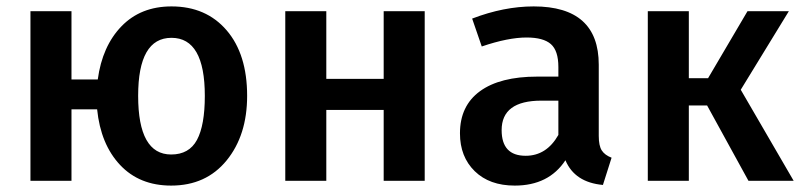

<svg xmlns="http://www.w3.org/2000/svg" viewBox="-20 -564 2502 599"><path d="M515 -544Q623 -544 687 -469.5Q751 -395 751 -265Q751 -142 687 -63.5Q623 15 514 15Q415 15 354.5 -49.5Q294 -114 283 -223H203V0H75V-529H203V-316H285Q299 -420 359 -482Q419 -544 515 -544ZM514 -82Q570 -82 594.5 -127.5Q619 -173 619 -265Q619 -446 515 -446Q411 -446 411 -265Q411 -82 514 -82Z M1177 0V-221H998V0H870V-529H998V-318H1177V-529H1305V0Z M1848 -140Q1848 -109 1857.5 -94.5Q1867 -80 1888 -72L1861 13Q1773 5 1744 -64Q1692 15 1586 15Q1507 15 1461 -30Q1415 -75 1415 -148Q1415 -234 1477.5 -279.5Q1540 -325 1656 -325H1722V-355Q1722 -406 1698.5 -426.5Q1675 -447 1623 -447Q1565 -447 1483 -419L1453 -506Q1552 -544 1645 -544Q1848 -544 1848 -362ZM1620 -78Q1685 -78 1722 -143V-250H1669Q1545 -250 1545 -158Q1545 -78 1620 -78Z M2441 -529 2291 -284 2456 0H2315L2186 -235H2129V0H2001V-529H2129V-320H2189L2312 -529Z"/></svg>

Font: FiraGO Medium
Style: Regular
Weight: 500
Designer: bBox Type
Foundry: bBox Type GmbH
Version: Version 1.001;PS 001.001;hotconv 1.0.88;makeotf.lib2.5.64775